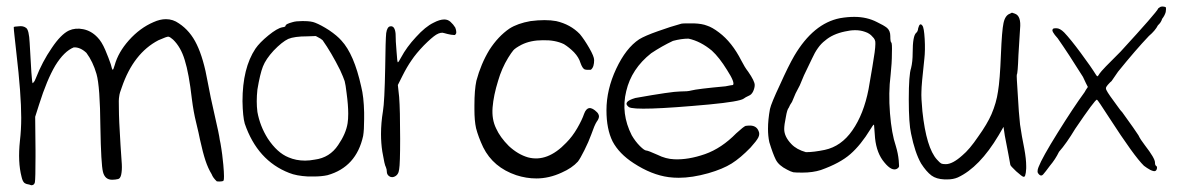

<svg xmlns="http://www.w3.org/2000/svg" viewBox="-20 -544 3550 578"><path d="M442.4 -477.5Q461.9 -486.3 479.5 -486.3Q501 -486.3 518.6 -473.6Q552.7 -451.2 572.3 -410.2Q592.8 -368.2 605.5 -295.9Q613.3 -252.9 626 -198.2Q639.6 -139.6 641.6 -123Q643.6 -115.2 646.5 -95.7Q648.4 -85.9 652.3 -47.9Q654.3 -25.4 654.3 -13.7Q654.3 -3.9 653.3 -1Q651.4 2 646.5 2Q640.6 2.9 632.8 2Q621.1 -8.8 617.2 -19.5Q606.4 -37.1 598.6 -60.5Q590.8 -84 582 -124Q579.1 -139.6 570.3 -175.8Q562.5 -207 557.6 -246.1Q548.8 -323.2 536.1 -363.3Q524.4 -402.3 501 -424.8Q492.2 -432.6 487.3 -433.6Q483.4 -434.6 457 -422.9Q381.8 -383.8 346.7 -281.2Q339.8 -263.7 338.9 -253.9Q336.9 -244.1 337.9 -217.8Q337.9 -184.6 342.8 -107.4Q345.7 -68.4 346.7 -49.8Q347.7 -31.2 344.7 -17.6Q341.8 -5.9 335 -4.9Q327.1 -2.9 317.4 -2.9Q295.9 -2.9 290 -26.4Q284.2 -48.8 282.2 -162.1Q281.2 -284.2 270.5 -321.3Q259.8 -358.4 240.2 -384.8Q221.7 -402.3 202.1 -401.4Q172.9 -389.6 146.5 -346.7Q121.1 -303.7 97.7 -229.5Q93.8 -217.8 85.9 -192.4Q85.9 -167 86.9 -90.8Q86.9 -85 86.9 -73.2Q86.9 -5.9 85 4.9Q83 13.7 74.2 13.7Q73.2 13.7 71.3 12.7Q69.3 11.7 68.4 11.7Q59.6 10.7 53.7 6.8Q47.9 2 44.9 -11.7Q33.2 -56.6 40 -120.1Q43.9 -153.3 43.9 -189.5Q43.9 -259.8 29.3 -384.8Q24.4 -427.7 23.4 -438.5Q21.5 -455.1 21.5 -460.9Q21.5 -461.9 21.5 -462.9Q22.5 -463.9 36.1 -464.8Q49.8 -466.8 58.6 -460Q67.4 -454.1 69.3 -415Q75.2 -297.9 78.1 -293.9Q79.1 -293 80.1 -294.9Q81.1 -296.9 84 -299.8Q85.9 -303.7 87.9 -308.6Q107.4 -358.4 135.7 -399.4Q163.1 -440.4 187.5 -452.1Q207 -460.9 230.5 -456.1Q254.9 -451.2 273.4 -431.6Q286.1 -418.9 296.9 -393.6Q307.6 -368.2 313.5 -350.6Q317.4 -334 319.3 -334Q321.3 -334 325.2 -347.7Q335.9 -386.7 368.2 -422.9Q401.4 -460 442.4 -477.5Z M861.3 -477.5Q871.1 -480.5 888.7 -480.5Q891.6 -480.5 894.5 -480.5Q917 -480.5 928.7 -475.6Q946.3 -468.8 970.7 -453.1Q995.1 -436.5 1007.8 -421.9Q1045.9 -380.9 1067.4 -283.2Q1075.2 -252.9 1076.2 -205.1Q1076.2 -194.3 1076.2 -185.5Q1076.2 -152.3 1073.2 -134.8Q1052.7 -41 965.8 -16.6Q948.2 -12.7 924.8 -12.7Q916 -12.7 907.2 -12.7Q872.1 -14.6 850.6 -23.4Q754.9 -60.5 716.8 -171.9Q710.9 -192.4 710 -239.3Q710 -338.9 749 -397.5Q761.7 -416 788.1 -437.5Q814.5 -459 830.1 -461.9Q839.8 -462.9 839.8 -466.8Q839.8 -471.7 861.3 -477.5ZM951.2 -422.9Q944.3 -428.7 939.5 -430.7Q935.5 -432.6 930.7 -435.5Q921.9 -435.5 905.3 -434.6Q866.2 -434.6 847.7 -426.8Q829.1 -418 803.7 -391.6Q780.3 -366.2 771.5 -343.8Q762.7 -321.3 754.9 -274.4Q752.9 -255.9 752.9 -239.3Q752.9 -222.7 754.9 -207Q762.7 -164.1 786.1 -127Q814.5 -84 848.6 -70.3Q871.1 -60.5 898.4 -60.5Q912.1 -60.5 927.7 -63.5Q972.7 -69.3 998 -107.4Q1021.5 -141.6 1026.4 -172.9Q1028.3 -184.6 1028.3 -202.1Q1028.3 -227.5 1023.4 -263.7Q1020.5 -289.1 1017.6 -299.8Q1013.7 -311.5 1003.9 -333Q977.5 -385.7 951.2 -422.9Z M1285.2 -475.6Q1303.7 -485.4 1317.4 -485.4Q1328.1 -485.4 1335.9 -478.5Q1344.7 -470.7 1350.6 -460.9Q1353.5 -453.1 1353.5 -448.2Q1353.5 -445.3 1353.5 -444.3Q1351.6 -439.5 1348.6 -438.5Q1346.7 -438.5 1337.9 -439.5Q1327.1 -441.4 1317.4 -444.3Q1307.6 -448.2 1293 -439.5Q1280.3 -431.6 1255.9 -407.2Q1232.4 -382.8 1218.8 -362.3Q1205.1 -342.8 1191.4 -315.4Q1186.5 -305.7 1177.7 -288.1Q1178.7 -279.3 1181.6 -252Q1184.6 -213.9 1184.6 -126Q1184.6 -50.8 1181.6 -34.2Q1179.7 -16.6 1166 -11.7Q1163.1 -10.7 1160.2 -10.7Q1155.3 -10.7 1151.4 -13.7Q1144.5 -18.6 1144.5 -27.3Q1144.5 -34.2 1141.6 -41Q1137.7 -46.9 1130.9 -87.9Q1127 -113.3 1127 -140.6Q1127 -173.8 1132.8 -209Q1137.7 -237.3 1139.6 -340.8Q1140.6 -424.8 1142.6 -444.3Q1145.5 -463.9 1155.3 -464.8Q1162.1 -465.8 1166 -460Q1169.9 -454.1 1170.9 -442.4Q1170.9 -420.9 1173.8 -388.7Q1175.8 -356.4 1177.7 -356.4Q1179.7 -356.4 1187.5 -371.1Q1204.1 -402.3 1232.4 -432.6Q1260.7 -463.9 1285.2 -475.6Z M1577.1 -480.5Q1599.6 -483.4 1619.1 -483.4Q1638.7 -483.4 1654.3 -480.5Q1697.3 -470.7 1725.6 -441.4Q1739.3 -424.8 1753.9 -399.4Q1768.6 -374 1768.6 -363.3Q1768.6 -353.5 1766.6 -346.7Q1764.6 -338.9 1758.8 -334Q1747.1 -333 1740.2 -335Q1733.4 -337.9 1727.5 -354.5Q1722.7 -371.1 1708 -386.7Q1693.4 -401.4 1677.7 -411.1Q1651.4 -423.8 1614.3 -422.9Q1577.1 -422.9 1549.8 -409.2Q1531.2 -399.4 1525.4 -392.6Q1519.5 -385.7 1509.8 -370.1Q1490.2 -337.9 1479.5 -300.8Q1465.8 -256.8 1462.9 -220.7Q1460 -184.6 1473.6 -157.2Q1485.4 -130.9 1511.7 -104.5Q1539.1 -79.1 1569.3 -70.3Q1627.9 -54.7 1684.6 -114.3Q1703.1 -132.8 1717.8 -158.2Q1732.4 -183.6 1738.3 -201.2Q1750 -233.4 1777.3 -206.1Q1782.2 -201.2 1783.2 -194.3Q1783.2 -186.5 1776.4 -177.7Q1769.5 -167 1759.8 -138.7Q1752 -117.2 1739.3 -91.8Q1726.6 -66.4 1719.7 -57.6Q1702.1 -38.1 1670.9 -24.4Q1632.8 -6.8 1594.7 -6.8Q1564.5 -6.8 1534.2 -16.6Q1464.8 -40 1434.6 -100.6Q1419.9 -131.8 1413.1 -158.2Q1408.2 -180.7 1408.2 -214.8Q1408.2 -220.7 1408.2 -226.6Q1408.2 -273.4 1414.1 -300.8Q1427.7 -351.6 1453.1 -393.6Q1479.5 -434.6 1513.7 -458Q1538.1 -473.6 1577.1 -480.5Z M2031.2 -472.7Q2034.2 -473.6 2047.9 -473.6Q2056.6 -473.6 2069.3 -473.6Q2093.8 -472.7 2108.4 -466.8Q2124 -461.9 2144.5 -446.3Q2183.6 -417 2211.9 -361.3Q2221.7 -341.8 2232.4 -328.1Q2252 -299.8 2252 -288.1Q2252 -279.3 2247.1 -268.6Q2242.2 -258.8 2234.4 -255.9Q2223.6 -251 2218.8 -247.1Q2207 -238.3 2115.2 -229.5Q1892.6 -209 1873 -221.7Q1852.5 -237.3 1892.6 -249Q2002.9 -268.6 2027.3 -268.6Q2050.8 -268.6 2060.5 -271.5Q2079.1 -276.4 2164.1 -284.2Q2183.6 -288.1 2186.5 -288.1Q2193.4 -294.9 2168.9 -333Q2145.5 -371.1 2123 -391.6Q2088.9 -419.9 2052.7 -427.7Q2031.2 -427.7 2005.9 -420.9Q1972.7 -405.3 1940.4 -383.8Q1880.9 -336.9 1865.2 -269.5Q1848.6 -202.1 1881.8 -136.7Q1892.6 -118.2 1906.2 -104.5Q1919.9 -90.8 1925.8 -90.8Q1930.7 -90.8 1959 -78.1Q1984.4 -65.4 2009.8 -64.5Q2051.8 -62.5 2102.5 -80.1Q2152.3 -97.7 2196.3 -142.6Q2218.8 -163.1 2224.6 -165Q2230.5 -166 2239.3 -166Q2257.8 -165 2263.7 -149.4Q2265.6 -145.5 2265.6 -140.6Q2265.6 -135.7 2262.7 -129.9Q2257.8 -120.1 2239.3 -99.6Q2209 -68.4 2182.6 -51.8Q2156.2 -35.2 2112.3 -22.5Q2063.5 -8.8 2023.4 -8.8Q2007.8 -8.8 1993.2 -10.7Q1941.4 -17.6 1887.7 -52.7Q1843.8 -81.1 1824.2 -118.2Q1805.7 -155.3 1805.7 -211.9Q1805.7 -274.4 1835 -336.9Q1864.3 -399.4 1904.3 -425.8Q1921.9 -436.5 1960.9 -450.2Q1999 -463.9 2031.2 -472.7Z M2508.8 -489.3Q2531.2 -493.2 2551.8 -493.2Q2589.8 -493.2 2620.1 -477.5Q2640.6 -467.8 2650.4 -460Q2660.2 -451.2 2660.2 -435.5Q2660.2 -418 2663.1 -416Q2666 -414.1 2665 -383.8Q2665 -354.5 2661.1 -318.4Q2654.3 -264.6 2659.2 -203.1Q2664.1 -141.6 2676.8 -104.5Q2683.6 -82 2685.5 -61.5Q2686.5 -51.8 2686.5 -45.9Q2686.5 -43.9 2686.5 -43Q2685.5 -39.1 2680.7 -36.1Q2665 -27.3 2642.6 -54.7Q2619.1 -82 2614.3 -127.9Q2611.3 -163.1 2611.3 -167Q2611.3 -172.9 2602.5 -158.2Q2601.6 -157.2 2600.6 -155.3Q2571.3 -107.4 2540 -80.1Q2508.8 -52.7 2451.2 -32.2Q2426.8 -24.4 2395.5 -24.4Q2375 -24.4 2368.2 -25.4Q2360.4 -27.3 2349.6 -33.2Q2324.2 -45.9 2315.4 -63.5Q2306.6 -81.1 2295.9 -116.2Q2292 -134.8 2292 -156.2Q2292 -183.6 2297.9 -215.8Q2301.8 -233.4 2328.1 -289.1Q2353.5 -345.7 2371.1 -376Q2428.7 -473.6 2508.8 -489.3ZM2584 -448.2Q2570.3 -453.1 2554.7 -453.1Q2540 -453.1 2523.4 -449.2Q2486.3 -441.4 2463.9 -421.9Q2452.1 -413.1 2442.4 -399.4Q2432.6 -385.7 2424.8 -368.2Q2424.8 -368.2 2400.4 -317.4Q2396.5 -307.6 2387.7 -287.1Q2377.9 -267.6 2375 -262.7Q2368.2 -246.1 2364.3 -237.3Q2357.4 -227.5 2354.5 -219.7Q2349.6 -214.8 2345.7 -191.4Q2340.8 -168 2340.8 -155.3Q2340.8 -132.8 2362.3 -110.4Q2377.9 -93.8 2406.2 -85.9Q2429.7 -85.9 2462.9 -92.8Q2512.7 -103.5 2545.9 -151.4Q2580.1 -200.2 2594.7 -275.4Q2597.7 -293 2606.4 -343.8Q2615.2 -394.5 2615.2 -411.1Q2615.2 -412.1 2615.2 -413.1Q2616.2 -424.8 2606.4 -433.6Q2598.6 -443.4 2584 -448.2Z M3020.5 -502.9Q3021.5 -503.9 3026.4 -505.9Q3027.3 -505.9 3035.2 -502.9Q3054.7 -496.1 3050.8 -457Q3048.8 -424.8 3045.9 -377.9Q3043.9 -322.3 3041 -319.3Q3040 -316.4 3043.9 -259.8Q3046.9 -203.1 3050.8 -168.9Q3055.7 -134.8 3063.5 -96.7Q3069.3 -65.4 3069.3 -43.9Q3069.3 -40 3069.3 -37.1Q3068.4 -21.5 3066.4 -16.6Q3065.4 -11.7 3061.5 -11.7Q3057.6 -11.7 3039.1 -28.3Q3021.5 -44.9 3021.5 -47.9Q3021.5 -47.9 3015.6 -80.1Q3010.7 -105.5 3004.9 -135.7Q3003.9 -144.5 3001 -162.1Q2997.1 -155.3 2986.3 -136.7Q2928.7 -40 2863.3 -9.8Q2849.6 -3.9 2832 -3.9Q2828.1 -3.9 2823.2 -3.9Q2798.8 -4.9 2784.2 -15.6Q2768.6 -27.3 2752.9 -51.8Q2734.4 -84 2722.7 -141.6Q2715.8 -171.9 2715.8 -245.1Q2715.8 -319.3 2722.7 -338.9Q2727.5 -358.4 2727.5 -384.8Q2727.5 -436.5 2738.3 -445.3Q2743.2 -449.2 2744.1 -459Q2749 -477.5 2756.8 -466.8Q2761.7 -460.9 2763.7 -426.8Q2765.6 -392.6 2762.7 -367.2Q2753.9 -288.1 2753.9 -268.6Q2752.9 -250 2756.8 -209Q2768.6 -98.6 2800.8 -63.5Q2809.6 -53.7 2813.5 -51.8Q2817.4 -49.8 2827.1 -49.8Q2847.7 -49.8 2877 -76.2Q2898.4 -93.8 2924.8 -132.8Q2952.1 -170.9 2964.8 -200.2Q2979.5 -234.4 2984.4 -268.6Q2990.2 -302.7 2993.2 -379.9Q2996.1 -452.1 3001 -474.6Q3005.9 -498 3020.5 -502.9Z M3473.6 -523.4Q3476.6 -524.4 3479.5 -524.4Q3484.4 -524.4 3489.3 -522.5Q3490.2 -520.5 3490.2 -516.6Q3490.2 -512.7 3489.3 -507.8Q3486.3 -497.1 3478.5 -487.3Q3475.6 -476.6 3465.8 -467.8Q3458 -452.1 3438.5 -435.5Q3399.4 -394.5 3345.7 -328.1Q3328.1 -302.7 3326.2 -299.8Q3323.2 -297.9 3314.5 -288.1Q3313.5 -287.1 3312.5 -285.2Q3306.6 -279.3 3311.5 -271.5Q3315.4 -262.7 3346.7 -220.7Q3353.5 -210.9 3358.4 -206.1Q3399.4 -149.4 3407.2 -136.7Q3413.1 -124 3426.8 -106.4Q3457 -67.4 3457 -54.7Q3457 -46.9 3460 -44.9Q3463.9 -43 3462.9 -37.1Q3461.9 -31.2 3458 -29.3Q3454.1 -27.3 3443.4 -32.2Q3432.6 -38.1 3423.8 -44.9Q3394.5 -73.2 3319.3 -189.5Q3284.2 -244.1 3282.2 -244.1Q3276.4 -244.1 3216.8 -156.2Q3190.4 -112.3 3168 -86.9Q3157.2 -64.5 3140.6 -44.9Q3127 -26.4 3120.1 -18.6Q3117.2 -15.6 3114.3 -15.6Q3109.4 -15.6 3104.5 -23.4Q3103.5 -25.4 3103.5 -28.3Q3103.5 -34.2 3106.4 -41Q3117.2 -69.3 3164.1 -144.5Q3210.9 -219.7 3245.1 -266.6Q3248 -272.5 3254.9 -282.2Q3251 -289.1 3240.2 -312.5Q3196.3 -382.8 3164.1 -428.7Q3143.6 -451.2 3149.4 -456.1Q3149.4 -459 3160.2 -459Q3170.9 -459 3183.6 -446.3Q3203.1 -425.8 3233.4 -384.8Q3264.6 -342.8 3280.3 -317.4Q3283.2 -313.5 3284.2 -314.5Q3286.1 -315.4 3290 -322.3Q3296.9 -333 3353.5 -388.7Q3461.9 -506.8 3466.8 -518.6Q3465.8 -518.6 3473.6 -523.4Z"/></svg>

Font: Yahfie
Style: Heavy
Weight: 600
Designer: Joe Palazzolo
Foundry: jozolo LLC
Version: Version 001.000